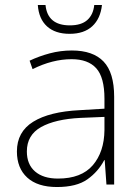

<svg xmlns="http://www.w3.org/2000/svg" viewBox="-20 -742 561 772"><path d="M269 -539Q354 -539 396.5 -494.5Q439 -450 439 -353V0H408L401 -98H399Q375 -52 331.5 -21Q288 10 209 10Q131 10 89.5 -28Q48 -66 48 -133Q48 -212 113.5 -252.5Q179 -293 300 -299L400 -305V-345Q400 -431 367 -467.5Q334 -504 268 -504Q191 -504 111 -464L99 -498Q137 -516 180 -527.5Q223 -539 269 -539ZM304 -268Q202 -263 145 -231Q88 -199 88 -133Q88 -81 121 -52.5Q154 -24 213 -24Q307 -24 353 -77.5Q399 -131 400 -219V-272ZM390 -722Q384 -667 351 -636.5Q318 -606 260 -606Q202 -606 169 -636Q136 -666 132 -722H163Q171 -640 261 -640Q307 -640 331 -661.5Q355 -683 359 -722Z"/></svg>

Font: Noto Sans Thai ExtraLight
Style: Regular
Weight: 200
Designer: Monotype Design Team
Foundry: Monotype Imaging Inc.
Version: Version 2.001; ttfautohint (v1.8.4.7-5d5b)